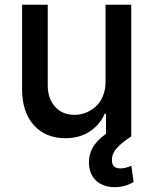

<svg xmlns="http://www.w3.org/2000/svg" viewBox="-20 -565 634 795"><path d="M417 -226.1V-545.4H523.4V0Q485.4 24.4 464.4 47.4Q443.4 70.3 443.4 97.7Q443.4 114.7 451.7 123.5Q460 132.3 479.5 132.3Q499 132.3 523.9 121.1L533.2 188.5Q497.6 210 455.6 210Q409.7 210 380.6 185.3Q351.6 160.6 348.6 116.2Q343.8 41 418.9 -10.7V-94.2H413.6Q393.6 -48.3 351.6 -20.5Q309.6 7.3 250.5 7.3Q169.4 7.3 120.4 -46.4Q71.3 -100.1 71.3 -198.7V-545.4H177.7V-211.4Q177.7 -156.2 208.3 -122.8Q238.8 -89.4 288.6 -89.4Q311.5 -89.4 334 -97.9Q356.4 -106.4 375.2 -122.6Q394 -138.7 405.5 -165.8Q417 -192.9 417 -226.1Z"/></svg>

Font: Karasuma Gothic
Style: Regular
Weight: 500
Designer: Rasmus Andersson / Ryoko Nishizuka
Foundry: Genbu
Version: Version 1.00